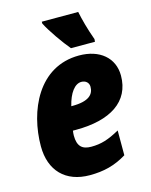

<svg xmlns="http://www.w3.org/2000/svg" viewBox="-116 -841 729 927"><g transform="rotate(-15 248.0 -378.0)"><path d="M287 -606H407L408 -619C387 -677 374 -727 366 -766H184V-757C204 -716 257 -641 287 -606ZM217 10C287 10 343 -4 402 -40V-164C346 -133 309 -121 259 -121C214 -121 191 -141 191 -195C191 -202 192 -211 193 -219H209C381 -219 486 -286 486 -416C486 -505 418 -562 315 -562C111 -562 24 -361 24 -186C24 -64 96 10 217 10ZM221 -335H216C231 -398 260 -436 293 -436C315 -436 330 -422 330 -402C330 -365 306 -335 221 -335Z"/></g></svg>

Font: Noto Sans Condensed Black
Style: Italic
Weight: 900
Width: 3
Italic angle: -12°
Designer: Monotype Design Team
Foundry: Monotype Imaging Inc.
Version: Version 2.013